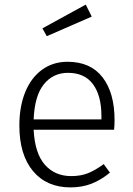

<svg xmlns="http://www.w3.org/2000/svg" viewBox="-20 -802 575 833"><path d="M475 -239H126Q131 -137 174.5 -87.5Q218 -38 289 -38Q330 -38 361.5 -50.5Q393 -63 430 -90L457 -53Q418 -21 377 -5Q336 11 286 11Q182 11 123 -60Q64 -131 64 -257Q64 -340 89.5 -402.5Q115 -465 162.5 -499.5Q210 -534 273 -534Q373 -534 425 -466.5Q477 -399 477 -281Q477 -259 475 -239ZM420 -299Q420 -387 383.5 -436.5Q347 -486 275 -486Q210 -486 170 -436Q130 -386 126 -284H420ZM378 -730 183 -645 164 -679 352 -782Z"/></svg>

Font: Statis Sans Light
Style: Regular
Weight: 300
Designer: bBox Type GmbH
Foundry: bBox Type GmbH
Version: Version 1.000